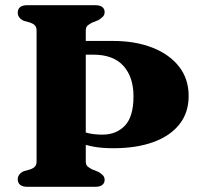

<svg xmlns="http://www.w3.org/2000/svg" viewBox="-20 -720 780 740"><path d="M235.2 -509.3V-562.2H414.8Q501.4 -562.2 567.1 -536.5Q632.9 -510.8 670 -463.4Q707.1 -416 707.1 -350.2Q707.1 -285.7 671.3 -240.7Q635.6 -195.7 570.5 -172.2Q505.5 -148.7 417.2 -148.7Q374.7 -148.7 343.4 -154.2Q312.1 -159.7 286.4 -170.1Q260.7 -180.6 234.5 -195.7L241.7 -241.4Q261 -229.4 280.4 -220.3Q299.8 -211.3 322.7 -206.2Q345.6 -201.1 375 -201.1Q428.3 -201.1 461.4 -235.7Q494.5 -270.4 494.5 -348.7Q494.5 -422.9 455.7 -466.1Q416.9 -509.3 339.6 -509.3ZM310.6 -98Q310.6 -84.5 317.9 -78.3Q325.2 -72.1 335.5 -67L359.5 -57.5Q370.3 -50.9 376.7 -44.2Q383.2 -37.6 383.2 -26.4Q383.2 -14.5 374.2 -7.2Q365.3 0 346.3 0H85.3Q66.4 0 57.4 -7.8Q48.4 -15.7 48.4 -28.8Q48.4 -49.9 72.1 -60.3L96.1 -67Q107.6 -70.9 114.3 -77.7Q121 -84.5 121 -98V-602Q121 -615.5 114.3 -622.3Q107.6 -629.1 96.1 -633L72.1 -639.7Q48.4 -650.1 48.4 -671.2Q48.4 -684.8 57.4 -692.4Q66.4 -700 85.3 -700H346.3Q365.3 -700 374.2 -693Q383.2 -686 383.2 -673.6Q383.2 -662.5 376.7 -656Q370.3 -649.5 359.5 -642.5L335.5 -633Q325.2 -627.9 317.9 -621.7Q310.6 -615.5 310.6 -602Z"/></svg>

Font: Fraunces
Style: Regular
Weight: 900
Version: Version 1.000;[b76b70a41]